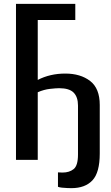

<svg xmlns="http://www.w3.org/2000/svg" viewBox="-20 -830 578 997"><path d="M351 147Q344 147 330 146.5Q316 146 302 144.5Q288 143 281 140V65Q286 65 290.5 65.5Q295 66 305 66Q340 66 362.5 48Q385 30 385 -28V-282Q385 -326 362.5 -349Q340 -372 287 -372Q271 -372 239.5 -368.5Q208 -365 176 -351V0H63V-810H371V-726H176V-415Q240 -448 319 -448Q398 -448 448 -409.5Q498 -371 498 -285V-33Q498 66 460 106.5Q422 147 351 147Z"/></svg>

Font: Oswald
Style: Regular
Weight: 400
Designer: Vernon Adams
Foundry: Vernon Adams
Version: Version 4.103; ttfautohint (v1.8.3)